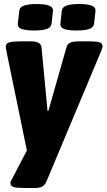

<svg xmlns="http://www.w3.org/2000/svg" viewBox="-20 -731 531 957"><path d="M103 206Q63 206 47.5 201Q32 196 32 182Q32 176 35 169.5Q38 163 42 157L114 19L12 -476Q9 -491 9 -499Q9 -516 29 -520.5Q49 -525 84 -525H136Q153 -525 169 -519Q185 -513 187 -494L217 -178H221L311 -494Q316 -514 332.5 -519.5Q349 -525 370 -525H422Q458 -525 474.5 -520.5Q491 -516 491 -501Q491 -496 489 -490Q487 -484 484 -476L211 175Q202 194 188 200Q174 206 153 206ZM361 -579Q321 -579 300 -586.5Q279 -594 281 -613L288 -677Q290 -696 312 -703.5Q334 -711 375 -711Q460 -711 456 -677L449 -613Q447 -596 427 -587.5Q407 -579 361 -579ZM149 -579Q109 -579 88 -586.5Q67 -594 69 -613L76 -677Q78 -696 100.5 -703.5Q123 -711 163 -711Q248 -711 244 -677L237 -613Q235 -594 212.5 -586.5Q190 -579 149 -579Z"/></svg>

Font: Asap Semi Condensed Semi Condensed Black
Style: Italic
Weight: 900
Width: 4
Italic angle: -6°
Designer: Pablo Cosgaya
Foundry: Omnibus-Type
Version: Version 3.001; ttfautohint (v1.8.4.7-5d5b)